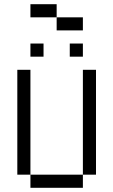

<svg xmlns="http://www.w3.org/2000/svg" viewBox="-20 -895 540 915"><path d="M187.5 -625V-687.5H125V-625ZM375 -625V-687.5H312.5V-625ZM375 -750V-812.5H250V-750ZM125 -62.5V0H375V-62.5ZM125 -62.5Q125 -62.5 125 -562.5H62.5Q62.5 -562.5 62.5 -62.5ZM375 -62.5H437.5Q437.5 -62.5 437.5 -562.5H375Q375 -562.5 375 -62.5ZM250 -812.5V-875H125V-812.5Z"/></svg>

Font: BFUnifontExMono
Style: Regular
Weight: 500
Version: Version 15.0.06